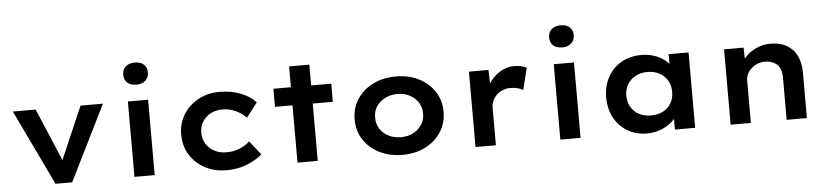

<svg xmlns="http://www.w3.org/2000/svg" viewBox="-46 -1064 5784 1342"><g transform="rotate(-5 2846.0 -393.0)"><path d="M298 0 45 -529H205L378 -120L341 -115L520 -529H677L415 0Z M852 0V-529H994V0ZM923 -641Q881 -641 858.5 -661.5Q836 -682 836 -719Q836 -753 859 -774.5Q882 -796 923 -796Q964 -796 986.5 -775.5Q1009 -755 1009 -719Q1009 -685 986 -663Q963 -641 923 -641Z M1499 10Q1413 10 1346.5 -26Q1280 -62 1241.5 -124Q1203 -186 1203 -265Q1203 -344 1241.5 -406Q1280 -468 1346 -504Q1412 -540 1496 -540Q1576 -540 1642.5 -514.5Q1709 -489 1749 -444L1672 -344Q1653 -364 1626.5 -380.5Q1600 -397 1569.5 -406.5Q1539 -416 1507 -416Q1459 -416 1422 -396.5Q1385 -377 1364.5 -343Q1344 -309 1344 -265Q1344 -223 1365 -189Q1386 -155 1423 -135Q1460 -115 1507 -115Q1544 -115 1573.5 -123Q1603 -131 1628 -145Q1653 -159 1672 -177L1749 -79Q1705 -41 1640.5 -15.5Q1576 10 1499 10Z M1996 0V-675H2138V0ZM1873 -402V-529H2279V-402Z M2733 10Q2642 10 2571.5 -25.5Q2501 -61 2460.5 -123Q2420 -185 2420 -265Q2420 -345 2460.5 -407Q2501 -469 2571.5 -504.5Q2642 -540 2733 -540Q2823 -540 2893 -504.5Q2963 -469 3003.5 -407Q3044 -345 3044 -265Q3044 -185 3003.5 -123Q2963 -61 2893 -25.5Q2823 10 2733 10ZM2733 -114Q2780 -114 2818 -133.5Q2856 -153 2878.5 -187.5Q2901 -222 2900 -265Q2901 -309 2878.5 -343.5Q2856 -378 2818 -397.5Q2780 -417 2733 -417Q2685 -417 2646 -397Q2607 -377 2585 -343.5Q2563 -310 2564 -265Q2563 -222 2585 -187.5Q2607 -153 2646 -133.5Q2685 -114 2733 -114Z M3245 0V-529H3382L3387 -349L3355 -370Q3369 -417 3400.5 -456Q3432 -495 3474 -517.5Q3516 -540 3562 -540Q3588 -540 3611.5 -535Q3635 -530 3650 -522L3612 -368Q3597 -378 3572.5 -384Q3548 -390 3524 -390Q3494 -390 3468.5 -379.5Q3443 -369 3425 -351Q3407 -333 3397.5 -310Q3388 -287 3388 -262V0Z M3840 0V-529H3982V0ZM3911 -641Q3869 -641 3846.5 -661.5Q3824 -682 3824 -719Q3824 -753 3847 -774.5Q3870 -796 3911 -796Q3952 -796 3974.5 -775.5Q3997 -755 3997 -719Q3997 -685 3974 -663Q3951 -641 3911 -641Z M4449 10Q4371 10 4311.5 -25.5Q4252 -61 4218.5 -123Q4185 -185 4185 -266Q4185 -346 4219.5 -408Q4254 -470 4314.5 -505Q4375 -540 4454 -540Q4500 -540 4539 -528Q4578 -516 4607 -495.5Q4636 -475 4654.5 -450.5Q4673 -426 4678 -399L4646 -400V-529H4786V0H4644V-135L4674 -132Q4668 -106 4649 -81Q4630 -56 4599.5 -35.5Q4569 -15 4530.5 -2.5Q4492 10 4449 10ZM4487 -113Q4535 -113 4571.5 -132Q4608 -151 4628 -185.5Q4648 -220 4648 -266Q4648 -310 4628 -344Q4608 -378 4571.5 -398Q4535 -418 4487 -418Q4439 -418 4403 -398Q4367 -378 4346.5 -344Q4326 -310 4326 -266Q4326 -220 4346.5 -185.5Q4367 -151 4403 -132Q4439 -113 4487 -113Z M5035 0V-529H5172L5175 -405L5141 -395Q5155 -433 5186.5 -466Q5218 -499 5263.5 -519.5Q5309 -540 5360 -540Q5429 -540 5475.5 -513Q5522 -486 5546 -437Q5570 -388 5570 -319V0H5428V-300Q5428 -339 5414 -365Q5400 -391 5373.5 -404.5Q5347 -418 5312 -418Q5282 -418 5257.5 -407.5Q5233 -397 5215 -380Q5197 -363 5187 -342.5Q5177 -322 5177 -300V0H5107Q5079 0 5061 0Q5043 0 5035 0Z"/></g></svg>

Font: Lexend Exa SemiBold
Style: Regular
Weight: 600
Designer: Bonnie Shaver-Troup, Thomas Jockin
Foundry: Lexend
Version: Version 1.007